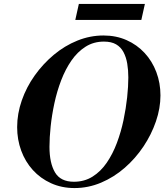

<svg xmlns="http://www.w3.org/2000/svg" viewBox="-20 -943 834 974"><path d="M358 11Q293 11 239 -13.5Q185 -38 146.5 -80.5Q108 -123 87.5 -179Q67 -235 67 -298Q67 -366 90.5 -433.5Q114 -501 156 -560Q198 -619 253 -665Q308 -711 372.5 -737Q437 -763 505 -763Q569 -763 622 -739.5Q675 -716 713.5 -674.5Q752 -633 773 -577.5Q794 -522 794 -459Q794 -394 771 -327Q748 -260 707.5 -199.5Q667 -139 612.5 -91.5Q558 -44 493 -16.5Q428 11 358 11ZM355 -21Q408 -21 449.5 -47Q491 -73 521.5 -117.5Q552 -162 573 -218Q594 -274 606.5 -333.5Q619 -393 625 -449Q631 -505 631 -550Q631 -587 625.5 -620Q620 -653 606.5 -678.5Q593 -704 569 -718Q545 -732 507 -732Q455 -732 414 -706Q373 -680 342.5 -636Q312 -592 290.5 -536Q269 -480 256 -419.5Q243 -359 237 -302Q231 -245 231 -198Q231 -116 259 -68.5Q287 -21 355 -21ZM362 -842 380 -923H715L697 -842Z"/></svg>

Font: Libre Bodoni SemiBold
Style: Italic
Weight: 600
Italic angle: -13°
Version: Version 2.003